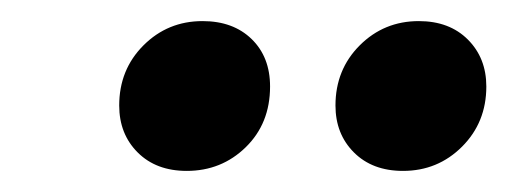

<svg xmlns="http://www.w3.org/2000/svg" viewBox="-20 -808 481 182"><path d="M93 -708Q93 -742 116 -765Q139 -788 172 -788Q201 -788 218.5 -771Q236 -754 236 -726Q236 -691 213 -668.5Q190 -646 157 -646Q128 -646 110.5 -663.5Q93 -681 93 -708ZM298 -708Q298 -742 321 -765Q344 -788 377 -788Q406 -788 423.5 -770.5Q441 -753 441 -726Q441 -692 418 -669Q395 -646 362 -646Q333 -646 315.5 -663.5Q298 -681 298 -708Z"/></svg>

Font: Fira Sans Condensed SemiBold
Style: Italic
Weight: 600
Width: 3
Italic angle: -8°
Designer: bBox Type GmbH & Carrois Corporate GbR & Edenspiekermann AG
Foundry: bBox Type GmbH & Carrois Corporate GbR & Edenspiekermann AG
Version: Version 4.301